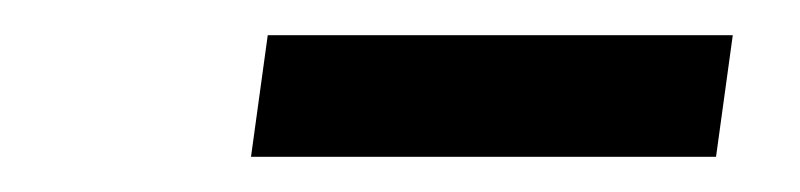

<svg xmlns="http://www.w3.org/2000/svg" viewBox="-20 -693 454 109"><path d="M132 -673H396L386.5 -604H122.5Z"/></svg>

Font: Merriweather 120pt Medium
Style: Italic
Weight: 500
Italic angle: -7.8°
Version: Version 2.101